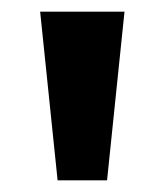

<svg xmlns="http://www.w3.org/2000/svg" viewBox="-20 -725 282 330"><path d="M79 -415 49 -705H194L164 -415Z"/></svg>

Font: Nunito Sans 12pt ExtraLight 12pt
Style: Bold
Weight: 700
Version: Version 3.101;gftools[0.9.27]